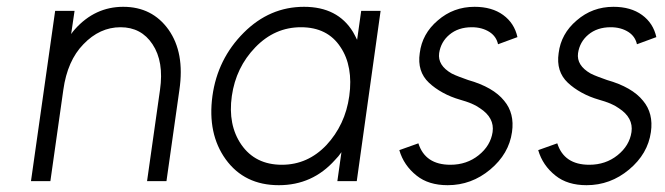

<svg xmlns="http://www.w3.org/2000/svg" viewBox="-20 -532 1954 564"><path d="M469 0 507 -268Q515 -323 507 -367Q499 -411 475 -445Q427 -512 342 -512Q259 -512 200 -446Q197 -443 194.5 -439.5Q192 -436 189 -432L199 -500H142L71 0H128L166 -268Q178 -354 225 -402Q273 -452 334 -452Q395 -452 428 -402Q462 -351 450 -268L412 0Z M1041 -500 1029 -415Q1026 -421 1023 -427Q1020 -433 1017 -438Q972 -512 873 -512Q772 -512 696 -436Q619 -359 604 -250Q589 -139 643 -64Q698 12 799 12Q898 12 964 -62Q969 -67 974 -73Q979 -79 983 -85L971 0H1028L1098 -500ZM864 -452Q942 -452 980 -394Q999 -366 1005.5 -329.5Q1012 -293 1006 -250Q1000 -207 983 -171Q966 -135 939 -106Q884 -48 808 -48Q730 -48 689 -107Q649 -165 661 -250Q673 -334 730 -393Q787 -452 864 -452Z M1500 -423Q1491 -464 1458 -488Q1425 -512 1374 -512Q1312 -512 1266 -472Q1220 -433 1213 -376Q1205 -322 1240 -289Q1257 -273 1280.5 -260Q1304 -247 1332 -239Q1350 -234 1364.5 -228Q1379 -222 1390 -214Q1433 -186 1427 -144Q1421 -104 1386 -76Q1351 -48 1303 -48Q1229 -48 1209 -111L1153 -91Q1166 -46 1204 -16Q1239 12 1295 12Q1365 12 1420 -34Q1475 -80 1484 -144Q1492 -199 1461 -236Q1429 -276 1355 -297Q1341 -302 1329 -306.5Q1317 -311 1307 -316Q1265 -340 1270 -376Q1275 -409 1300 -430Q1326 -452 1366 -452Q1396 -452 1418 -438Q1438 -425 1443 -402Z M1908 -423Q1899 -464 1866 -488Q1833 -512 1782 -512Q1720 -512 1674 -472Q1628 -433 1621 -376Q1613 -322 1648 -289Q1665 -273 1688.5 -260Q1712 -247 1740 -239Q1758 -234 1772.5 -228Q1787 -222 1798 -214Q1841 -186 1835 -144Q1829 -104 1794 -76Q1759 -48 1711 -48Q1637 -48 1617 -111L1561 -91Q1574 -46 1612 -16Q1647 12 1703 12Q1773 12 1828 -34Q1883 -80 1892 -144Q1900 -199 1869 -236Q1837 -276 1763 -297Q1749 -302 1737 -306.5Q1725 -311 1715 -316Q1673 -340 1678 -376Q1683 -409 1708 -430Q1734 -452 1774 -452Q1804 -452 1826 -438Q1846 -425 1851 -402Z"/></svg>

Font: Unageo
Style: Light-Italic
Weight: 300
Designer: Richard Sepsi
Foundry: Richard Sepsi
Version: Version 2.000